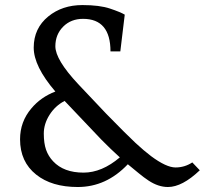

<svg xmlns="http://www.w3.org/2000/svg" viewBox="-20 -731 813 762"><path d="M418.5 -526.9Q418.5 -656.2 309.6 -656.2Q261.7 -656.2 231 -625.5Q199.7 -594.2 199.7 -547.4Q199.7 -494.1 290 -397.5L400.9 -280.3Q483.9 -195.3 517.8 -163.8Q551.8 -132.3 579.6 -111.3Q640.1 -66.4 676.5 -66.4Q712.9 -66.4 743.2 -86.4L772.9 -55.2Q703.1 11.2 646.5 11.2Q608.4 11.2 569.8 -14.2Q551.3 -26.4 531.2 -43L487.3 -79.1Q401.9 11.2 288.6 11.2Q185.1 11.2 123.5 -38.1Q59.6 -88.9 59.6 -178.2Q59.6 -248 104.5 -300.8Q142.1 -345.7 199.7 -367.7Q113.8 -467.8 113.8 -542Q113.8 -618.7 171.9 -666Q227.1 -710.9 307.1 -710.9Q375 -710.9 416.5 -697Q458 -683.1 475.1 -672.9L457.5 -526.9ZM235.8 -331.1V-330.1Q199.2 -311 176.5 -275.1Q153.8 -239.3 153.8 -200.9Q153.8 -162.6 162.8 -136.7Q171.9 -110.8 190.9 -90.8Q232.9 -45.9 311.5 -45.9Q384.3 -45.9 455.6 -106.4Q418.9 -139.6 382.8 -176.3Z"/></svg>

Font: Habibi
Style: Regular
Weight: 400
Designer: Magnus Gaarde
Foundry: Magnus Gaarde
Version: Version 1.001